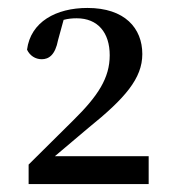

<svg xmlns="http://www.w3.org/2000/svg" viewBox="-20 -931 436 483"><path d="M52 -468H354V-538H118L202 -609C295 -684 338 -734 338 -795C338 -860 294 -911 200 -911C121 -911 57 -876 48 -806C55 -791 69 -782 85 -782C103 -782 119 -793 126 -830L140 -881C151 -884 162 -885 173 -885C226 -885 256 -849 256 -792C256 -735 227 -690 164 -628L52 -517Z"/></svg>

Font: Noto Serif SC SemiBold
Style: Regular
Weight: 600
Designer: Ryoko NISHIZUKA 西塚涼子 (kana & ideographs); Frank Grießhammer (Latin, Greek & Cyrillic); Wenlong ZHANG 张文龙 (bopomofo); San
Foundry: Adobe
Version: Version 2.001;hotconv 1.1.0;makeotfexe 2.6.0